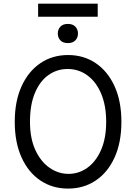

<svg xmlns="http://www.w3.org/2000/svg" viewBox="-20 -1045 762 1074"><path d="M659.1 -363.6Q659.1 -247.9 620.9 -164.1Q582.7 -80.3 515.4 -35.2Q448.2 9.9 360.8 9.9Q273.4 9.9 206.1 -35.2Q138.8 -80.3 100.7 -164.1Q62.5 -247.9 62.5 -363.6Q62.5 -478.7 100.7 -562.5Q138.8 -646.3 206.1 -691.8Q273.4 -737.2 360.8 -737.2Q448.2 -737.2 515.4 -691.8Q582.7 -646.3 620.9 -562.5Q659.1 -478.7 659.1 -363.6ZM573.9 -363.6Q573.9 -454.5 546 -520.8Q518.1 -587 469.3 -623Q420.5 -659.1 358 -659.1Q299 -659.1 251.4 -625.5Q203.8 -592 175.8 -526.1Q147.7 -460.2 147.7 -363.6Q147.7 -271.3 177.7 -206.1Q207.7 -141 256.9 -106.7Q306.1 -72.4 363.6 -72.4Q421.2 -72.4 468.9 -106.7Q516.7 -141 545.3 -206.1Q573.9 -271.3 573.9 -363.6ZM526.6 -1024.5V-951.3H193.2V-1024.5ZM303.3 -857.2Q303.3 -880 317.5 -895.6Q331.7 -911.2 359.4 -911.2Q387.4 -911.2 401.8 -895.6Q416.2 -880 416.2 -857.2Q416.2 -834.9 401.8 -819.4Q387.4 -804 359.4 -804Q331.7 -804 317.5 -819.4Q303.3 -834.9 303.3 -857.2Z"/></svg>

Font: Interface
Style: Regular
Weight: 400
Designer: Rasmus Andersson
Foundry: rsms
Version: Version 1.8